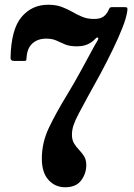

<svg xmlns="http://www.w3.org/2000/svg" viewBox="-20 -780 564 810"><path d="M24.5 -536Q27 -656.5 70.8 -708.2Q114.5 -760 183 -760Q216 -760 240 -751Q264 -742 284.8 -730Q305.5 -718 327.2 -709Q349 -700 377 -700Q403.5 -700 417.2 -710.5Q431 -721 438.5 -738.5Q441 -744.5 443.5 -747.2Q446 -750 454.5 -750H504Q515 -750 516.8 -746.8Q518.5 -743.5 517 -733.5Q513 -704.5 496.5 -662.8Q480 -621 456.2 -571.8Q432.5 -522.5 405 -471.2Q377.5 -420 351 -373Q327 -329 312 -300.5Q297 -272 290.2 -251.8Q283.5 -231.5 283.5 -212Q283.5 -189.5 292.5 -174.8Q301.5 -160 313.5 -147.8Q325.5 -135.5 334.8 -120.8Q344 -106 344 -83Q344 -48 322.5 -19Q301 10 255 10Q212.5 10 184.5 -21Q156.5 -52 156.5 -111Q156.5 -178 186 -240.2Q215.5 -302.5 263.5 -381Q294.5 -432 322.2 -483Q350 -534 379.5 -588.5Q386.5 -600 391.5 -608.8Q396.5 -617.5 394 -620.5Q390 -624.5 383 -617Q376 -609.5 367.5 -603.5Q342 -584.5 305.5 -584.5Q274 -584.5 254.8 -592.5Q235.5 -600.5 218.2 -608.8Q201 -617 174.5 -617Q139.5 -617 117 -597Q94.5 -577 92 -536.5Q91.5 -529.5 90.8 -526.2Q90 -523 82 -523H39Q24 -523 24.5 -536Z"/></svg>

Font: Besley* Narrow
Style: Bold
Weight: 700
Width: 4
Designer: Owen Earl
Foundry: indestructible type*
Version: Version 3.000; ttfautohint (v1.8.3)